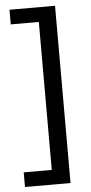

<svg xmlns="http://www.w3.org/2000/svg" viewBox="-59 -748 447 941"><g transform="rotate(-5 164.5 -278.0)"><path d="M25 86V158H249V-714H25V-642H163V86Z"/></g></svg>

Font: Noto Sans Tifinagh Agraw Imazighen
Style: Regular
Weight: 400
Designer: JamraPatel
Foundry: JamraPatel LLC
Version: Version 2.006